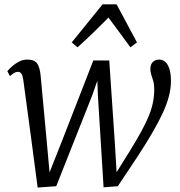

<svg xmlns="http://www.w3.org/2000/svg" viewBox="-20 -832 807 862"><path d="M149 10 121 -203 84.5 -473.5Q82 -492 76.2 -500.8Q70.5 -509.5 60.5 -509.5Q51 -509.5 42 -503.5Q33 -497.5 24.5 -490.5L13 -512.5Q21.5 -523 35.2 -535Q49 -547 66.2 -555.8Q83.5 -564.5 103 -564.5Q135.5 -564.5 147.2 -546.5Q159 -528.5 162.5 -492L188 -217L202.5 -58L261 -206L399 -560.5H470.5L495 -199L503.5 -59L562.5 -153.5Q594 -204.5 615.2 -243.5Q636.5 -282.5 649 -314Q661.5 -345.5 667 -373.5Q672.5 -401.5 672.5 -431Q672.5 -453 668 -468.5Q663.5 -484 659.2 -496.5Q655 -509 655 -521.5Q655 -543 666.2 -553.8Q677.5 -564.5 694.5 -564.5Q711 -564.5 722.8 -553.5Q734.5 -542.5 741 -521.2Q747.5 -500 747.5 -468.5Q747.5 -435 738.2 -399.5Q729 -364 710.2 -323.5Q691.5 -283 663.2 -234.8Q635 -186.5 596.5 -127.5Q558 -68.5 509 4L445 9L419.5 -403.5L417 -469.5L393.5 -402.5L232.5 4ZM328 -619.5 302 -641.5 440.5 -812.5H503.5L595 -641.5L565.5 -619.5Q541.5 -653 516.8 -686Q492 -719 467 -753Q433.5 -719.5 399.8 -686.5Q366 -653.5 328 -619.5Z"/></svg>

Font: Merriweather 24pt SemiCondensed Light
Style: Italic
Weight: 300
Width: 4
Italic angle: -7.8°
Designer: Eben Sorkin
Foundry: Eben Sorkin
Version: Version 2.101